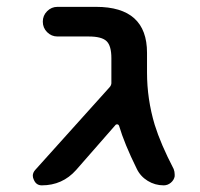

<svg xmlns="http://www.w3.org/2000/svg" viewBox="-20 -565 585 563"><path d="M411.1 -352.5Q411.1 -274.4 433.6 -199.2Q451.2 -142.6 489.3 -69.3Q492.2 -61.5 492.2 -53.7Q492.2 -50.8 492.2 -47.9Q490.2 -37.1 481 -29.3Q471.7 -21.5 460 -21.5Q434.6 -21.5 413.1 -34.7Q391.6 -47.9 380.9 -70.3Q344.7 -143.6 329.1 -196.3Q328.1 -199.2 325.2 -200.2Q322.3 -201.2 319.3 -199.2L203.1 -66.4Q163.1 -21.5 102.5 -21.5Q85.9 -21.5 79.1 -38.1Q76.2 -43.9 76.2 -49.8Q76.2 -58.6 83 -66.4L300.8 -308.6Q307.6 -315.4 306.6 -325.2Q306.6 -332 306.6 -342.8V-394.5Q306.6 -430.7 292.5 -444.3Q278.3 -458 240.2 -458H148.4Q130.9 -458 118.2 -470.7Q105.5 -483.4 105.5 -501.5Q105.5 -519.5 118.2 -532.2Q130.9 -544.9 148.4 -544.9H261.7Q411.1 -544.9 411.1 -410.2Z"/></svg>

Font: Gen Jyuu GothicX Medium
Style: Regular
Weight: 500
Designer: Ryoko NISHIZUKA (kana &amp; ideographs); Paul D. Hunt (Latin, Greek &amp; Cyrillic); Wenlong ZHANG (bopomofo); Sandoll C
Version: Version 1.058.20140828